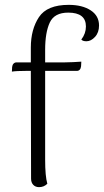

<svg xmlns="http://www.w3.org/2000/svg" viewBox="-20 -761 428 791"><path d="M388 -656Q388 -627 371.5 -609Q355 -591 336 -591Q321 -591 315 -598Q334 -623 334 -652Q334 -709 261 -709Q204 -709 185 -668Q166 -627 166 -556V-504H246Q260 -504 280.5 -505Q301 -506 315 -507L314 -488Q313 -479 308.5 -474Q304 -469 297 -469H166V-103Q166 -35 175 -4Q161 10 141 10Q126 10 117 0.5Q108 -9 108 -25L107 -469H89Q48 -469 29 -466L30 -485Q31 -494 36 -499Q41 -504 48 -504H107V-565Q107 -640 140.5 -690.5Q174 -741 263 -741Q319 -741 353.5 -718.5Q388 -696 388 -656Z"/></svg>

Font: Arima Madurai Light
Style: Regular
Weight: 300
Designer: Joana Correia and Natanael Gama
Foundry: NDISCOVER
Version: Version 1.020